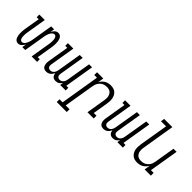

<svg xmlns="http://www.w3.org/2000/svg" viewBox="75 -1685 2850 2850"><g transform="rotate(45 1500.0 -260.0)"><path d="M131 8Q112 8 96.5 0.5Q81 -7 71.5 -21Q62 -35 56.5 -51Q51 -67 48.5 -84.5Q46 -102 45 -119.5Q44 -137 45 -155.5Q46 -174 48 -192Q50 -210 53 -228L93 -464H51L50 -520H165L115 -219Q113 -206 111 -193.5Q109 -181 108.5 -169Q108 -157 107.5 -144.5Q107 -132 107.5 -119.5Q108 -107 110.5 -95.5Q113 -84 118 -73.5Q123 -63 132.5 -55.5Q142 -48 154 -48Q169 -48 182.5 -57Q196 -66 205 -79.5Q214 -93 220.5 -107Q227 -121 231.5 -135.5Q236 -150 239.5 -165Q243 -180 245 -194L299 -520H361L350 -454Q357 -468 366 -481Q375 -494 386.5 -505Q398 -516 413 -522Q428 -528 442 -528Q461 -528 477 -520.5Q493 -513 502.5 -499Q512 -485 517.5 -469Q523 -453 525.5 -435.5Q528 -418 528.5 -400.5Q529 -383 528.5 -364.5Q528 -346 525.5 -328Q523 -310 520 -292L481 -56H523L524 0H409L459 -301Q461 -314 463 -326.5Q465 -339 465.5 -351Q466 -363 466.5 -375.5Q467 -388 466 -400.5Q465 -413 463 -424.5Q461 -436 455.5 -446.5Q450 -457 441 -464.5Q432 -472 420 -472Q405 -472 391.5 -463Q378 -454 368.5 -440.5Q359 -427 353 -413Q347 -399 342.5 -384.5Q338 -370 334.5 -355Q331 -340 329 -326L275 0H213L224 -66Q216 -52 207 -39Q198 -26 186.5 -15Q175 -4 160 2Q145 8 131 8Z M720 8Q704 8 688.5 3.5Q673 -1 662 -11.5Q651 -22 644.5 -36.5Q638 -51 635.5 -66.5Q633 -82 634 -98.5Q635 -115 638 -132L693 -464H651L650 -520H765L699 -122Q696 -107 697.5 -93.5Q699 -80 706 -69Q713 -58 726 -53Q739 -48 753 -48Q769 -48 785 -56Q801 -64 811.5 -78.5Q822 -93 828 -109.5Q834 -126 836 -142L899 -520H961L895 -122Q892 -107 893.5 -93.5Q895 -80 902 -69Q909 -58 922 -53Q935 -48 949 -48Q966 -48 981.5 -56Q997 -64 1008 -78.5Q1019 -93 1024.5 -109.5Q1030 -126 1032 -142L1095 -520H1158L1081 -56H1123L1124 0H1009L1017 -51Q1009 -38 998 -26.5Q987 -15 974.5 -7Q962 1 946.5 4.5Q931 8 917 8Q900 8 884 3Q868 -2 857 -13.5Q846 -25 840 -40Q834 -55 832 -72Q824 -55 813 -40Q802 -25 787.5 -13.5Q773 -2 755 3Q737 8 720 8Z M1361 215H1151L1152 157H1216L1318 -462H1261L1262 -520H1393L1378 -429Q1391 -452 1409 -471.5Q1427 -491 1449 -504Q1471 -517 1496 -522.5Q1521 -528 1545 -528Q1574 -528 1601 -520.5Q1628 -513 1647.5 -496Q1667 -479 1679.5 -455Q1692 -431 1696.5 -404Q1701 -377 1700 -349Q1699 -321 1694 -292L1655 -58H1712V0H1581L1631 -302Q1634 -322 1635 -342.5Q1636 -363 1632 -382.5Q1628 -402 1619 -419Q1610 -436 1595.5 -448Q1581 -460 1561.5 -465Q1542 -470 1522 -470Q1503 -470 1483 -466.5Q1463 -463 1445 -453.5Q1427 -444 1412.5 -430Q1398 -416 1387 -399Q1376 -382 1370 -363Q1364 -344 1361 -326L1281 157H1362Z M1920 8Q1904 8 1888.5 3.5Q1873 -1 1862 -11.5Q1851 -22 1844.5 -36.5Q1838 -51 1835.5 -66.5Q1833 -82 1834 -98.5Q1835 -115 1838 -132L1893 -464H1851L1850 -520H1965L1899 -122Q1896 -107 1897.5 -93.5Q1899 -80 1906 -69Q1913 -58 1926 -53Q1939 -48 1953 -48Q1969 -48 1985 -56Q2001 -64 2011.5 -78.5Q2022 -93 2028 -109.5Q2034 -126 2036 -142L2099 -520H2161L2095 -122Q2092 -107 2093.5 -93.5Q2095 -80 2102 -69Q2109 -58 2122 -53Q2135 -48 2149 -48Q2166 -48 2181.5 -56Q2197 -64 2208 -78.5Q2219 -93 2224.5 -109.5Q2230 -126 2232 -142L2295 -520H2358L2281 -56H2323L2324 0H2209L2217 -51Q2209 -38 2198 -26.5Q2187 -15 2174.5 -7Q2162 1 2146.5 4.5Q2131 8 2117 8Q2100 8 2084 3Q2068 -2 2057 -13.5Q2046 -25 2040 -40Q2034 -55 2032 -72Q2024 -55 2013 -40Q2002 -25 1987.5 -13.5Q1973 -2 1955 3Q1937 8 1920 8Z M2628 8Q2599 8 2572.5 0.5Q2546 -7 2526.5 -24Q2507 -41 2494 -65Q2481 -89 2476.5 -116Q2472 -143 2473.5 -171Q2475 -199 2479 -228L2554 -677H2447L2456 -735H2628L2543 -218Q2539 -198 2538.5 -177.5Q2538 -157 2541.5 -137.5Q2545 -118 2554.5 -101Q2564 -84 2578.5 -72Q2593 -60 2612.5 -55Q2632 -50 2652 -50Q2671 -50 2690.5 -53.5Q2710 -57 2728 -66.5Q2746 -76 2761 -90Q2776 -104 2787 -121Q2798 -138 2804 -157Q2810 -176 2813 -194L2867 -520H2932L2855 -58H2912V0H2781L2796 -91Q2783 -68 2765 -48.5Q2747 -29 2724.5 -16Q2702 -3 2677 2.5Q2652 8 2628 8Z"/></g></svg>

Font: Iosevka HT Light Extended
Style: Italic
Weight: 300
Width: 7
Italic angle: -9°
Monospace: yes
Designer: Belleve Invis
Foundry: Belleve Invis
Version: Version 32.3.0; ttfautohint (v1.8.4)